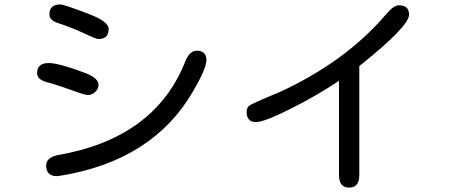

<svg xmlns="http://www.w3.org/2000/svg" viewBox="-20 -770 2040 867"><path d="M188.5 -23.4Q188.5 -57.6 239.3 -69.3Q670.9 -143.6 811.5 -479.5Q832 -541 868.2 -541Q912.1 -541 912.1 -498Q912.1 -460.9 851.6 -357.4Q671.9 -46.9 258.8 22.5L236.3 25.4Q188.5 25.4 188.5 -23.4ZM296.9 -365.2Q231.4 -388.7 193.4 -398.4Q147.5 -410.2 147.5 -439.5Q147.5 -485.4 200.2 -485.4Q245.1 -485.4 365.2 -440.4Q424.8 -417 424.8 -387.7Q424.8 -368.2 409.7 -354.5Q394.5 -340.8 377 -340.8Q363.3 -340.8 296.9 -365.2ZM360.4 -619.1Q311.5 -642.6 242.2 -666Q203.1 -677.7 203.1 -705.1Q203.1 -750 252 -750Q268.6 -750 382.8 -706.1Q470.7 -672.9 470.7 -638.7Q470.7 -593.8 424.8 -593.8Q413.1 -593.8 360.4 -619.1Z M1510.7 20.5V-405.3Q1412.1 -338.9 1292.5 -278.8Q1172.9 -218.8 1135.7 -218.8Q1093.8 -218.8 1093.8 -264.6Q1093.8 -283.2 1104.5 -292Q1115.2 -301.8 1241.2 -353.5Q1538.1 -490.2 1718.8 -700.2Q1755.9 -746.1 1781.2 -746.1Q1827.1 -746.1 1827.1 -704.1Q1827.1 -650.4 1602.5 -471.7V20.5Q1602.5 77.1 1556.6 77.1Q1510.7 77.1 1510.7 20.5Z"/></svg>

Font: jf-openhuninn-2.1
Style: Regular
Weight: 400
Designer: [Kosugi Maru]
Designed by MOTOYA      

[Varela Round]
Joe Prince (Latin component); Avraham Cornfeld (Hebrew component)
Foundry: justfont Co., Ltd.
Version: 2.1